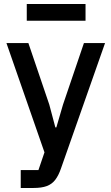

<svg xmlns="http://www.w3.org/2000/svg" viewBox="-20 -734 554 954"><path d="M293 -214 397 -520H502L283 103Q271 138 254.5 159.5Q238 181 212.5 190.5Q187 200 146 200H83V111H171L201 23L12 -520H121L225 -214L255 -101H260ZM113 -631V-714H405V-631Z"/></svg>

Font: IBM Plex Sans Medium
Style: Regular
Weight: 500
Designer: Mike Abbink, Paul van der Laan, Pieter van Rosmalen
Foundry: Bold Monday
Version: Version 3.201